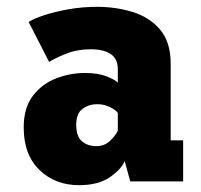

<svg xmlns="http://www.w3.org/2000/svg" viewBox="-20 -532 590 563"><path d="M212 11Q142 11 95.8 -33.5Q49.5 -78 49.5 -158.5Q49.5 -215.5 76.2 -250.8Q103 -286 144.2 -302Q185.5 -318 229 -318Q267.5 -318 292.8 -308Q318 -298 325.5 -289.5V-329Q325.5 -360 304.2 -373.8Q283 -387.5 247 -387.5Q205.5 -387.5 172.5 -374Q139.5 -360.5 124 -350.5L64 -467.5Q78 -477 109 -487.2Q140 -497.5 180.8 -504.8Q221.5 -512 265.5 -512Q319 -512 368.5 -497Q418 -482 449.2 -445.5Q480.5 -409 480.5 -345.5V-120.5H517V0H362L345.5 -60Q337 -37 303 -13Q269 11 212 11ZM262.5 -103.5Q288 -103.5 304.8 -121Q321.5 -138.5 325.5 -149V-201Q320 -209 302.8 -217.8Q285.5 -226.5 265 -226.5Q241 -226.5 222.2 -213Q203.5 -199.5 203.5 -166Q203.5 -132.5 220 -118Q236.5 -103.5 262.5 -103.5Z"/></svg>

Font: Trispace SemiCondensed
Style: Bold
Weight: 700
Width: 4
Designer: Tyler Finck
Foundry: Etcetera Type Company
Version: Version 1.210; ttfautohint (v1.8.3)